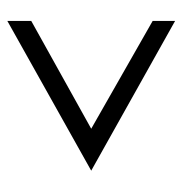

<svg xmlns="http://www.w3.org/2000/svg" viewBox="-7 -543 496 522"><g transform="rotate(90 241.0 -282.0)"><path d="M37 -54V-119L330 -282L37 -449V-510L444 -282Z"/></g></svg>

Font: Charger Pro
Style: Lit
Weight: 300
Designer: Jasper
Foundry: Cannot Into Space Fonts
Version: Version 1.09